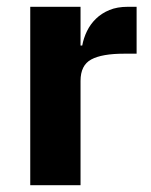

<svg xmlns="http://www.w3.org/2000/svg" viewBox="-20 -545 444 565"><path d="M69 0V-525H217V-411H222Q226 -433 236 -453.5Q246 -474 262.5 -490Q279 -506 302 -515.5Q325 -525 356 -525H382V-387H345Q280 -387 248.5 -370Q217 -353 217 -307V0Z"/></svg>

Font: IBM Plex Sans KR
Style: Bold
Weight: 700
Designer: Mike Abbink; Paul van der Laan; Pieter van Rosmalen; Wujin Sim; Chorong Kim; Dohee Lee;
Foundry: Sandoll Inc.
Version: Version 1.001